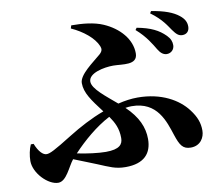

<svg xmlns="http://www.w3.org/2000/svg" viewBox="-86 -874 1173 1023"><g transform="rotate(-10 500.0 -362.5)"><path d="M695 -685C748 -639 774 -592 791 -564C805 -541 819 -531 836 -530C861 -529 879 -548 879 -571C879 -590 873 -607 854 -626C820 -660 778 -682 703 -696ZM520 -132C520 -98 502 -73 427 -73C388 -73 324 -81 273 -92C328 -151 402 -215 477 -254C502 -218 520 -184 520 -132ZM357 -753C419 -725 476 -680 495 -633C501 -618 501 -606 483 -590C443 -555 364 -502 364 -456C364 -403 397 -359 451 -288C383 -263 316 -227 258 -191C157 -128 132 -116 114 -116C94 -116 72 -139 55 -182H40C29 -159 22 -123 22 -95C22 -28 95 45 149 45C194 45 219 -29 248 -65C292 -47 335 -31 371 -16C432 9 462 25 517 25C618 25 660 -25 660 -102C660 -165 634 -225 570 -286C582 -288 593 -289 604 -289C743 -289 775 -175 800 -99C819 -42 833 -17 877 -17C930 -17 953 -59 953 -96C953 -137 941 -171 909 -213C862 -275 772 -329 643 -329C609 -329 573 -324 537 -315C479 -365 410 -416 410 -456C410 -502 494 -519 545 -519C594 -519 675 -497 675 -563C675 -639 616 -706 533 -742C485 -763 422 -769 362 -769ZM787 -759C849 -714 870 -674 886 -652C904 -627 916 -615 937 -615C961 -615 975 -631 975 -655C975 -679 965 -698 941 -717C911 -741 865 -759 794 -770Z"/></g></svg>

Font: Noto Serif CJK JP Black
Style: Regular
Weight: 900
Designer: Ryoko NISHIZUKA 西塚涼子 (kana & ideographs); Frank Grießhammer (Latin, Greek & Cyrillic); Wenlong ZHANG 张文龙 (bopomofo); San
Foundry: Adobe Systems Incorporated
Version: Version 1.001;PS 1.001;hotconv 16.6.54;makeotf.lib2.5.65590